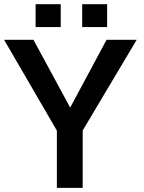

<svg xmlns="http://www.w3.org/2000/svg" viewBox="-46 -902 692 922"><path d="M348.6 -772V-881.8H468.3V-772ZM125 -772V-881.8H245.6V-772ZM227.1 0V-274.9L-26.4 -710.9H114.7L291 -385.3L465.8 -710.9H610.4L351.1 -275.4V0Z"/></svg>

Font: Ride
Style: Bold
Weight: 700
Version: Version 3.000